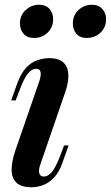

<svg xmlns="http://www.w3.org/2000/svg" viewBox="-20 -775 467 809"><path d="M145 -431Q163 -485 133 -485Q113 -485 97 -464.5Q81 -444 64 -399L46 -352H27L54 -427Q69 -467 90 -489.5Q111 -512 136.5 -521Q162 -530 188 -530Q222 -530 240.5 -517Q259 -504 264.5 -483Q270 -462 267 -437.5Q264 -413 256 -390L151 -85Q141 -58 145.5 -44.5Q150 -31 165 -31Q181 -31 197 -48.5Q213 -66 233 -117L250 -162H269L243 -89Q229 -49 207.5 -26.5Q186 -4 161.5 5Q137 14 112 14Q69 14 49 -5.5Q29 -25 29 -59.5Q29 -94 44 -139ZM64 -676Q64 -711 88.5 -733Q113 -755 144 -755Q173 -755 188.5 -737.5Q204 -720 204 -693Q204 -670 192.5 -652Q181 -634 163 -624.5Q145 -615 124 -615Q95 -615 79.5 -632.5Q64 -650 64 -676ZM287 -676Q287 -711 311 -733Q335 -755 367 -755Q395 -755 411 -737.5Q427 -720 427 -693Q427 -670 415.5 -652Q404 -634 385.5 -624.5Q367 -615 346 -615Q317 -615 302 -632.5Q287 -650 287 -676Z"/></svg>

Font: Playfair Display SemiBold
Style: Italic
Weight: 600
Italic angle: -14°
Designer: Claus Eggers Sørensen
Foundry: Claus Eggers Sørensen
Version: Version 1.203